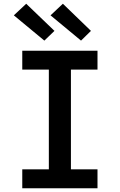

<svg xmlns="http://www.w3.org/2000/svg" viewBox="-20 -1006 640 1026"><path d="M99 0V-101H241V-634H99V-735H501V-634H359V-101H501V0ZM413 -789 250 -924 316 -986 466 -841ZM217 -789 54 -924 120 -986 271 -841Z"/></svg>

Font: Iosevka Plex Etoile
Style: Bold
Weight: 700
Designer: Belleve Invis
Foundry: Belleve Invis
Version: Version 25.1.1; ttfautohint (v1.8.4)